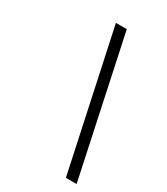

<svg xmlns="http://www.w3.org/2000/svg" viewBox="-229 -848 996 1147"><g transform="rotate(30 269.0 -274.5)"><path d="M423 201 219 -750H294L497 201Z"/></g></svg>

Font: Teachers
Style: Italic
Weight: 400
Italic angle: -11°
Designer: Alfredo Marco Pradil, Chank Diesel
Version: Version 1.001